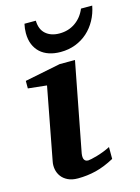

<svg xmlns="http://www.w3.org/2000/svg" viewBox="-112 -778 622 854"><g transform="rotate(-15 199.5 -351.0)"><path d="M308.1 -32.2Q263.2 -7.8 222.7 2.2Q182.1 12.2 139.2 12.2Q111.8 12.2 93 2.9Q74.2 -6.3 63.5 -21Q52.7 -35.6 49.3 -54Q45.9 -72.3 49.8 -90.8L112.8 -422.9L26.9 -432.1V-466.8L191.9 -500H262.2L185.1 -99.1Q183.1 -90.3 182.6 -82Q182.1 -73.7 183.8 -67.4Q185.5 -61 190.4 -57.1Q195.3 -53.2 204.1 -53.2Q208 -53.2 219.5 -55.7Q231 -58.1 246.1 -62.5Q261.2 -66.9 277.6 -73.2Q293.9 -79.6 308.1 -86.9ZM398.9 -713.9Q392.1 -678.2 375.7 -648.4Q359.4 -618.7 335.2 -596.9Q311 -575.2 279.5 -563Q248 -550.8 210.9 -550.8Q181.6 -550.8 158 -558.6Q134.3 -566.4 117.4 -581.8Q100.6 -597.2 91.3 -619.6Q82 -642.1 82 -671.9Q82 -682.6 83.3 -693.1Q84.5 -703.6 86.9 -713.9H139.2Q140.1 -673.3 164.1 -652.6Q188 -631.8 227.1 -631.8Q268.6 -631.8 300 -653.8Q331.5 -675.8 347.2 -713.9Z"/></g></svg>

Font: Charis SIL Phon
Style: Bold Italic
Weight: 700
Italic angle: -11°
Foundry: SIL International
Version: Version 5.000